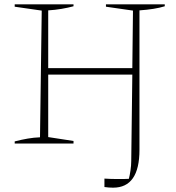

<svg xmlns="http://www.w3.org/2000/svg" viewBox="-20 -664 816 888"><path d="M48 0V-10Q79 -18 108 -23Q137 -28 165 -29L173 -615L48 -633V-644H320V-635Q294 -628 264.5 -623Q235 -618 203 -616V-349H592L595 -615L470 -633V-644H742V-635Q697 -621 625 -616V29Q625 204 503 204Q484 204 463 201V162Q478 163 493 163.5Q508 164 524 164Q537 164 549.5 164Q562 164 576 163Q580 148 583.5 124.5Q587 101 587 80L592 -319H203V-30L320 -12V0Z"/></svg>

Font: Piazzolla Thin
Style: Regular
Weight: 100
Designer: Juan Pablo del Peral
Foundry: Huerta Tipografica
Version: Version 1.330